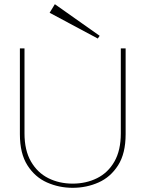

<svg xmlns="http://www.w3.org/2000/svg" viewBox="-20 -891 695 917"><path d="M327 6Q262 6 204.5 -19.5Q147 -45 111 -101.5Q75 -158 75 -250V-660H97V-254Q97 -173 128 -119.5Q159 -66 211 -40Q263 -14 327 -14Q391 -14 443.5 -40Q496 -66 526.5 -119.5Q557 -173 557 -254V-660H580V-250Q580 -158 544 -101.5Q508 -45 450.5 -19.5Q393 6 327 6ZM447 -707 217 -830 242 -871 456 -720Z"/></svg>

Font: Lil Grotesk Thin
Style: Regular
Weight: 100
Designer: Bastien Sozeau
Foundry: NBR — Bastien Sozeau
Version: Version 3.003; ttfautohint (v1.8.4.7-5d5b);gftools[0.9.33]